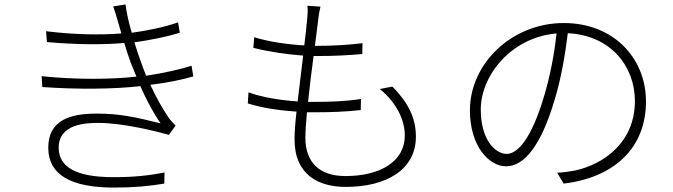

<svg xmlns="http://www.w3.org/2000/svg" viewBox="-20 -807 3040 867"><path d="M245 -140C245 -246 364 -252 424 -252C535 -252 687 -214 743 -198L773 -240C761 -252 749 -264 740 -278C708 -325 682 -374 659 -424C736 -433 805 -448 853 -462L845 -510C799 -495 720 -477 640 -465C630 -488 622 -512 614 -534C606 -557 596 -585 587 -616C655 -625 733 -641 792 -659L784 -706C722 -684 646 -669 575 -659C562 -703 551 -750 547 -787L491 -778C498 -760 505 -736 511 -715L528 -656C433 -648 309 -651 188 -666L192 -617C316 -606 444 -604 541 -613C550 -583 560 -552 571 -522L596 -461C483 -448 320 -447 168 -463L171 -414C326 -403 493 -404 614 -418C639 -360 670 -301 705 -250C585 -280 517 -294 416 -294C299 -294 197 -266 198 -138C199 -18 300 40 494 40C581 40 652 34 722 22L723 -28C650 -14 585 -7 492 -7C321 -7 245 -54 245 -140Z M1102 -390 1099 -340C1165 -319 1244 -308 1319 -303C1313 -252 1310 -208 1310 -178C1310 -17 1419 37 1541 37C1727 37 1858 -42 1858 -190C1858 -276 1822 -345 1752 -416L1695 -405C1773 -342 1808 -262 1808 -195C1808 -79 1699 -12 1540 -12C1417 -12 1359 -79 1359 -185C1359 -214 1362 -254 1366 -300H1402C1472 -300 1536 -302 1609 -310L1610 -360C1537 -349 1470 -347 1397 -347H1371C1378 -413 1387 -487 1396 -554H1409C1488 -554 1549 -557 1616 -563L1617 -612C1553 -604 1485 -600 1409 -600H1402L1417 -718C1419 -738 1422 -756 1427 -777L1368 -781C1370 -765 1370 -749 1367 -721C1364 -688 1360 -647 1354 -602C1281 -606 1194 -618 1128 -639L1124 -591C1190 -574 1276 -561 1349 -556L1324 -349C1250 -354 1169 -366 1102 -390Z M2493 -656C2483 -560 2463 -459 2436 -370C2380 -181 2317 -112 2268 -112C2219 -112 2151 -172 2151 -313C2151 -464 2286 -638 2493 -656ZM2544 -657C2736 -648 2847 -509 2847 -351C2847 -163 2705 -65 2577 -37C2555 -33 2523 -28 2496 -27L2525 22C2754 -5 2897 -139 2897 -349C2897 -542 2753 -703 2526 -703C2290 -703 2102 -519 2102 -309C2102 -146 2189 -56 2265 -56C2348 -56 2424 -151 2485 -358C2513 -450 2532 -558 2544 -657Z"/></svg>

Font: GenYoGothic2 TW L
Style: Regular
Weight: 300
Version: Version 2.100;PS 2.1;hotconv 16.6.51;makeotf.lib2.5.65220 DE